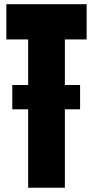

<svg xmlns="http://www.w3.org/2000/svg" viewBox="-20 -879 436 899"><path d="M385.7 -859.4V-694.3H283.7V-481H355V-367.2H283.7V0H111.8V-367.2H37.6V-481H111.8V-694.3H9.8V-859.4Z"/></svg>

Font: Anton SC
Style: Regular
Weight: 400
Designer: Vernon Adams
Foundry: Vernon Adams
Version: Version 2.116; ttfautohint (v1.8.4.7-5d5b)